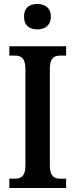

<svg xmlns="http://www.w3.org/2000/svg" viewBox="-20 -947 379 967"><path d="M168 -799C205 -799 236 -818 236 -863C236 -909 205 -927 168 -927C129 -927 101 -909 101 -863C101 -818 129 -799 168 -799ZM27 0H313V-47H284C254 -47 231 -59 231 -112V-600C231 -656 253 -667 284 -667H313V-714H27V-667H55C84 -667 108 -656 108 -601V-112C108 -58 84 -47 55 -47H27Z"/></svg>

Font: Noto Serif Armenian Condensed SemiBold
Style: Regular
Weight: 600
Width: 3
Designer: Monotype Design Team
Foundry: Monotype Imaging Inc.
Version: Version 2.008